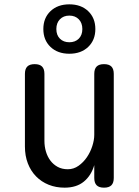

<svg xmlns="http://www.w3.org/2000/svg" viewBox="-20 -856 640 886"><path d="M415 -234V-515Q415 -538 426 -549Q437 -560 460 -560Q483 -560 494 -549Q505 -538 505 -515V-35Q505 -12 494 -1Q483 10 460 10Q437 10 426 -1Q415 -12 415 -35V-94Q401 -46 367 -18Q333 10 278 10Q238 10 204.5 -3.5Q171 -17 146.5 -42Q122 -67 108.5 -102Q95 -137 95 -180V-515Q95 -538 106 -549Q117 -560 140 -560Q163 -560 174 -549Q185 -538 185 -515V-206Q185 -180 192 -156.5Q199 -133 212.5 -115Q226 -97 246 -86Q266 -75 293 -75Q320 -75 342.5 -91Q365 -107 381 -130.5Q397 -154 406 -182Q415 -210 415 -234ZM300 -608Q246 -608 213 -639.5Q180 -671 180 -722Q180 -773 213 -804.5Q246 -836 300 -836Q354 -836 387 -804.5Q420 -773 420 -722Q420 -671 387 -639.5Q354 -608 300 -608ZM300 -661Q327 -661 343.5 -677.5Q360 -694 360 -722Q360 -750 343.5 -767Q327 -784 300 -784Q273 -784 256.5 -767Q240 -750 240 -722Q240 -694 256.5 -677.5Q273 -661 300 -661Z"/></svg>

Font: Maple Mono NF
Style: Regular
Weight: 400
Monospace: yes
Designer: subframe7536
Version: Version 7.000